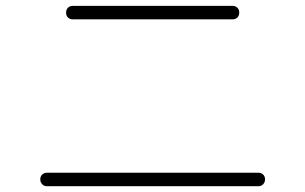

<svg xmlns="http://www.w3.org/2000/svg" viewBox="-20 -687 1040 654"><path d="M227.5 -667H772.5Q782.2 -667 788.6 -660.6Q794.9 -654.3 794.9 -644Q794.9 -633.8 788.6 -627.4Q782.2 -621.1 772.5 -621.1H227.5Q217.8 -621.1 211.4 -627.4Q205.1 -633.8 205.1 -644Q205.1 -654.3 211.4 -660.6Q217.8 -667 227.5 -667ZM139.6 -52.7Q129.9 -52.7 123.5 -59.6Q117.2 -66.4 117.2 -76.2Q117.2 -85.9 123.5 -92.3Q129.9 -98.6 139.6 -98.6H860.4Q870.1 -98.6 876.5 -92.3Q882.8 -85.9 882.8 -76.2Q882.8 -66.4 876.5 -59.6Q870.1 -52.7 860.4 -52.7Z"/></svg>

Font: Rounded-X Mgen+ 2m light
Style: Regular
Weight: 200
Designer: [Source Han Sans]
Ryoko NISHIZUKA  (kana & ideographs); Paul D. Hunt (Latin, Greek & Cyrillic); Wenlong ZHANG  (bopomofo
Version: Version 1.059.20150602